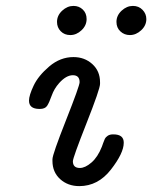

<svg xmlns="http://www.w3.org/2000/svg" viewBox="-20 -631 520 656"><path d="M79.1 -287.1Q79.1 -305.2 95 -338.6Q110.8 -372.1 148.4 -404.1Q186 -436 231 -436Q269 -436 295.4 -412.1Q321.8 -388.2 321.8 -350.1V-344.2Q321.8 -327.1 275.4 -209.5Q229 -91.8 229 -80.1Q229 -57.1 252.9 -57.1Q271 -57.1 292.5 -75.7Q314 -94.2 328.1 -129.9Q329.1 -132.8 332.5 -142.3Q335.9 -151.9 338.4 -157Q340.8 -162.1 347.9 -167Q355 -171.9 366.2 -171.9H367.2Q403.3 -171.9 402.8 -143.1Q402.8 -107.9 358.9 -51.5Q314.9 4.9 251 4.9Q211.9 4.9 185.5 -19Q159.2 -43 159.2 -81.1V-86.9Q159.2 -103 205.6 -220.5Q252 -337.9 252 -350.1Q252 -374 229 -374Q206.1 -374 182.1 -347.2Q165 -328.1 156.5 -304Q147.9 -279.8 140.9 -269.3Q133.8 -258.8 116.2 -258.8H113.8Q79.1 -259.3 79.1 -287.1ZM174.8 -556.2Q174.8 -578.1 192.4 -594.5Q210 -610.8 231 -610.8Q250 -610.8 262.9 -598.4Q275.9 -585.9 275.9 -565.9Q275.9 -543.9 258.5 -527.6Q241.2 -511.2 220.2 -511.2Q200.2 -511.2 187.5 -524.2Q174.8 -537.1 174.8 -556.2ZM377.9 -556.2Q377.9 -578.1 395.5 -594.5Q413.1 -610.8 434.1 -610.8Q454.1 -610.8 467 -597.4Q480 -584 480 -565.9Q480 -543.9 462.4 -527.6Q444.8 -511.2 423.8 -511.2Q404.8 -511.2 391.4 -523.7Q377.9 -536.1 377.9 -556.2Z"/></svg>

Font: CMU Typewriter Text Variable Width
Style: Italic
Weight: 500
Italic angle: -14.04°
Version: Version 0.7.0